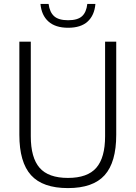

<svg xmlns="http://www.w3.org/2000/svg" viewBox="-20 -953 694 982"><path d="M327.5 9Q198.5 9 138.8 -57Q79 -123 79 -263.5V-740H137.5V-256Q137.5 -146.5 182.5 -94.8Q227.5 -43 327.5 -43Q427.5 -43 472.5 -94.8Q517.5 -146.5 517.5 -256V-740H574.5V-263.5Q574.5 -123 515.2 -57Q456 9 327.5 9ZM328.5 -811Q263.5 -811 227.8 -843Q192 -875 187 -933H228.5Q234 -890.5 257 -870Q280 -849.5 328.5 -849.5Q377 -849.5 399.5 -870Q422 -890.5 426.5 -933H468Q463 -874.5 428.2 -842.8Q393.5 -811 328.5 -811Z"/></svg>

Font: Encode Sans SmCnd Lt
Style: Regular
Weight: 300
Width: 4
Designer: Multiple Designers
Foundry: Impallari Type
Version: Version 3.002; ttfautohint (v1.8.3) -l 8 -r 50 -G 200 -x 14 